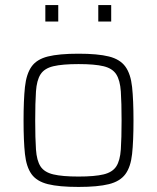

<svg xmlns="http://www.w3.org/2000/svg" viewBox="-20 -730 619 758"><path d="M290 8Q213 8 169 -3Q125 -14 104.5 -42.5Q84 -71 78.5 -122Q73 -173 73 -254Q73 -335 78.5 -386.5Q84 -438 104.5 -467Q125 -496 169 -507Q213 -518 290 -518Q366 -518 410 -507Q454 -496 475 -467Q496 -438 501.5 -386.5Q507 -335 507 -254Q507 -173 501.5 -122Q496 -71 475 -42.5Q454 -14 410 -3Q366 8 290 8ZM290 -33Q354 -33 389 -41.5Q424 -50 439 -73Q454 -96 457 -140Q460 -184 460 -254Q460 -325 457 -369Q454 -413 439 -436.5Q424 -460 389 -468.5Q354 -477 290 -477Q226 -477 190.5 -468.5Q155 -460 140 -436.5Q125 -413 122 -369Q119 -325 119 -254Q119 -184 122 -140Q125 -96 140 -73Q155 -50 190.5 -41.5Q226 -33 290 -33ZM159 -645V-710H210V-645ZM368 -645V-710H419V-645Z"/></svg>

Font: Saira ExtraLight
Style: Regular
Weight: 200
Designer: Hector Gatti with collaboration of the Omnibus-Type team
Foundry: Omnibus-Type
Version: Version 1.100; ttfautohint (v1.8.3)